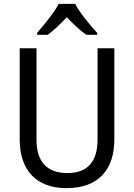

<svg xmlns="http://www.w3.org/2000/svg" viewBox="-20 -964 694 994"><path d="M369 -944H284C261 -899 209 -837 172 -794V-784H227C258 -806 292 -839 326 -875C360 -839 394 -806 427 -784H483V-794C446 -834 392 -899 369 -944ZM572 -242V-714H485V-241C485 -132 437 -68 329 -68C223 -68 169 -127 169 -240V-714H82V-243C82 -84 166 10 325 10C492 10 572 -89 572 -242Z"/></svg>

Font: Noto Sans Khmer UI SemiCondensed
Style: Regular
Weight: 400
Width: 4
Designer: Danh Hong and the Monotype Design Team
Foundry: Monotype Imaging Inc.
Version: Version 2.002